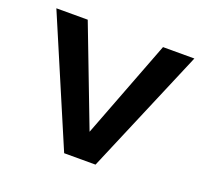

<svg xmlns="http://www.w3.org/2000/svg" viewBox="-94 -610 767 719"><g transform="rotate(20 290.0 -250.0)"><path d="M440 -500 290 -108 140 -500H15L228 0H353L565 -500Z"/></g></svg>

Font: Gully Medium
Style: Regular
Weight: 500
Designer: jaikishan Patel
Foundry: MagicType
Version: Version 1.000;Glyphs 3.2 (3242)